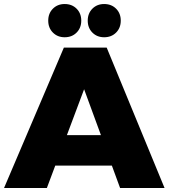

<svg xmlns="http://www.w3.org/2000/svg" viewBox="-28 -939 842 959"><path d="M294.9 -752.9Q259.3 -752.9 236.1 -776.4Q212.9 -799.8 212.9 -835.9Q212.9 -872.1 236.1 -895.5Q259.3 -918.9 294.9 -918.9Q331.5 -918.9 354.7 -895.5Q377.9 -872.1 377.9 -835.9Q377.9 -799.8 354.7 -776.4Q331.5 -752.9 294.9 -752.9ZM492.2 -752.9Q456.5 -752.9 433.3 -776.4Q410.2 -799.8 410.2 -835.9Q410.2 -872.1 433.3 -895.5Q456.5 -918.9 492.2 -918.9Q528.8 -918.9 552 -895.5Q575.2 -872.1 575.2 -835.9Q575.2 -799.8 552 -776.4Q528.8 -752.9 492.2 -752.9ZM571.8 0 530.8 -111.8H248L206.1 0H-7.8L291 -701.2H504.9L793.9 0ZM306.2 -264.2H476.1L392.1 -493.2Z"/></svg>

Font: Montserrat arm ExtraBold
Style: Regular
Weight: 800
Designer: Julieta Ulanovsky
Foundry: Julieta Ulanovsky
Version: Version 6.000;PS 006.000;hotconv 1.0.88;makeotf.lib2.5.64775